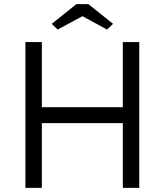

<svg xmlns="http://www.w3.org/2000/svg" viewBox="-20 -902 791 922"><path d="M569.8 0V-700H648.8V0ZM102 0V-700H181V0ZM136.9 -310.8V-387.2H605.4V-310.8ZM257 -760.1 228.4 -787.6 346.7 -882.2H404.5L522.8 -787.6L494.2 -760.1L363.6 -830.8H387.9Z"/></svg>

Font: Lexend Medium
Style: Regular
Weight: 500
Designer: Bonnie Shaver-Troup, Thomas Jockin
Foundry: Lexend
Version: Version 1.005